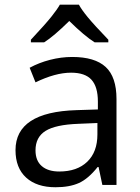

<svg xmlns="http://www.w3.org/2000/svg" viewBox="-20 -786 596 816"><path d="M415 0 398.9 -76.2H395Q355 -25.9 315.2 -8.1Q275.4 9.8 215.8 9.8Q136.2 9.8 91.1 -31.2Q45.9 -72.3 45.9 -147.9Q45.9 -310.1 305.2 -317.9L396 -320.8V-354Q396 -417 368.9 -447Q341.8 -477.1 282.2 -477.1Q215.3 -477.1 130.9 -436L106 -498Q145.5 -519.5 192.6 -531.7Q239.7 -543.9 287.1 -543.9Q382.8 -543.9 429 -501.5Q475.1 -459 475.1 -365.2V0ZM231.9 -57.1Q307.6 -57.1 350.8 -98.6Q394 -140.1 394 -214.8V-263.2L313 -259.8Q216.3 -256.3 173.6 -229.7Q130.9 -203.1 130.9 -147Q130.9 -103 157.5 -80.1Q184.1 -57.1 231.9 -57.1ZM111.3 -617.2Q173.3 -683.6 198.2 -714.8Q223.1 -746.1 234.4 -766.1H315.4Q326.2 -745.6 352.8 -713.1Q379.4 -680.7 440.4 -617.2V-606H382.3Q339.4 -632.8 274.4 -696.8Q208 -631.3 167.5 -606H111.3Z"/></svg>

Font: Zoram GWebM
Style: Regular
Weight: 400
Foundry: Ascender Corporation
Version: Version 1.000